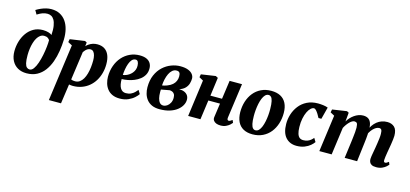

<svg xmlns="http://www.w3.org/2000/svg" viewBox="-82 -1466 5022 2354"><g transform="rotate(15 2429.0 -288.5)"><path d="M243 8Q179.5 8 132 -18.8Q84.5 -45.5 58 -96Q31.5 -146.5 31.5 -216.5Q31.5 -279 49 -339.5Q66.5 -400 101 -449Q135.5 -498 186.5 -527.2Q237.5 -556.5 305 -556.5Q344 -556.5 375.5 -546.8Q407 -537 419 -524.5Q424 -594 416.2 -640.2Q408.5 -686.5 392.5 -713.8Q376.5 -741 354.2 -752.5Q332 -764 307 -764Q273 -764 244 -753.2Q215 -742.5 177.5 -719L148.5 -769.5Q177.5 -787.5 209 -801.2Q240.5 -815 273.2 -823Q306 -831 338 -831Q400.5 -831 446.8 -807Q493 -783 523.5 -739.8Q554 -696.5 568.5 -637.8Q583 -579 581 -509.5Q579 -436.5 567.2 -362.8Q555.5 -289 531.8 -222.5Q508 -156 469.2 -104Q430.5 -52 374.8 -22Q319 8 243 8ZM268.5 -47Q296 -47 318.2 -77.8Q340.5 -108.5 357.2 -157.5Q374 -206.5 385.2 -262.5Q396.5 -318.5 402 -370.2Q407.5 -422 407 -456.5Q396.5 -471 385.5 -478.8Q374.5 -486.5 362.8 -489.2Q351 -492 337 -492Q309.5 -492 287.5 -476Q265.5 -460 249 -432.5Q232.5 -405 221.8 -369Q211 -333 205.5 -292.5Q200 -252 200 -211Q200 -145.5 208.5 -110Q217 -74.5 232.8 -60.8Q248.5 -47 268.5 -47Z M595 254 694 -466.5 641 -494.5 648 -533 836.5 -560.5 860.5 -547.5 854.5 -499Q869.5 -515.5 890.5 -529.5Q911.5 -543.5 937.5 -552Q963.5 -560.5 994.5 -560.5Q1049 -560.5 1086.2 -536.5Q1123.5 -512.5 1142.8 -466Q1162 -419.5 1162 -352Q1162 -292.5 1147.2 -238.2Q1132.5 -184 1104.5 -138.5Q1076.5 -93 1036.2 -59.8Q996 -26.5 944.8 -8Q893.5 10.5 833 10.5Q821.5 10.5 809 9Q796.5 7.5 784.5 5.5L749 254ZM794 -61Q804 -56 816.2 -53.8Q828.5 -51.5 845 -51.5Q878 -51.5 902.8 -69Q927.5 -86.5 945 -116.2Q962.5 -146 973.5 -185.2Q984.5 -224.5 989.5 -268Q994.5 -311.5 994.5 -355.5Q994.5 -389.5 987.5 -417.8Q980.5 -446 966 -462.5Q951.5 -479 927.5 -479Q909.5 -479 894.2 -470.5Q879 -462 866.5 -449Q854 -436 844.5 -421.5Z M1653 -105Q1640 -84 1610 -56.8Q1580 -29.5 1534.2 -9Q1488.5 11.5 1427.5 11.5Q1371 11.5 1331.5 -7.2Q1292 -26 1267.8 -57.8Q1243.5 -89.5 1232.2 -129Q1221 -168.5 1220.5 -209.5Q1220.5 -286.5 1243.8 -351.2Q1267 -416 1309 -463.5Q1351 -511 1408 -537.5Q1465 -564 1531 -564Q1585.5 -564 1619.2 -548Q1653 -532 1669.2 -504.8Q1685.5 -477.5 1686.5 -443.5Q1688 -395.5 1669 -359.8Q1650 -324 1617.8 -298.8Q1585.5 -273.5 1546.2 -257.5Q1507 -241.5 1466.2 -234Q1425.5 -226.5 1390.5 -225.5Q1390 -188.5 1395.8 -160Q1401.5 -131.5 1413.2 -112Q1425 -92.5 1442.2 -82.2Q1459.5 -72 1482.5 -72Q1519.5 -72 1546.5 -84.5Q1573.5 -97 1592.5 -115.5Q1611.5 -134 1625 -151ZM1496 -501Q1468.5 -501 1449.2 -479.8Q1430 -458.5 1417.8 -424.5Q1405.5 -390.5 1399 -351.8Q1392.5 -313 1391 -278.5Q1407.5 -280 1427.5 -287Q1447.5 -294 1467 -307Q1486.5 -320 1502.8 -338.8Q1519 -357.5 1528.2 -381.5Q1537.5 -405.5 1536.5 -434.5Q1535 -468.5 1524.8 -484.8Q1514.5 -501 1496 -501Z M1933.5 11.5Q1875.5 11.5 1835 -7Q1794.5 -25.5 1769.5 -57.5Q1744.5 -89.5 1733 -129.2Q1721.5 -169 1721.5 -211.5Q1721.5 -300 1750.2 -366.2Q1779 -432.5 1826.5 -476.2Q1874 -520 1931.8 -542Q1989.5 -564 2047.5 -564Q2108.5 -564 2147 -548.2Q2185.5 -532.5 2204 -507.5Q2222.5 -482.5 2222.5 -455Q2222.5 -424 2213.2 -391.8Q2204 -359.5 2178.5 -332Q2153 -304.5 2104 -288Q2143 -288 2171 -275.8Q2199 -263.5 2214 -241Q2229 -218.5 2229 -186.5Q2229 -151.5 2210.2 -116.8Q2191.5 -82 2154.2 -52.8Q2117 -23.5 2061.5 -6Q2006 11.5 1933.5 11.5ZM1965 -44Q1989.5 -44 2012.5 -59.2Q2035.5 -74.5 2050.8 -102.5Q2066 -130.5 2066 -167Q2066 -198 2055.5 -214.8Q2045 -231.5 2029 -238.2Q2013 -245 1996 -246Q1987.5 -244.5 1978.8 -242.8Q1970 -241 1960.8 -239.5Q1951.5 -238 1941.5 -236Q1928 -233.5 1915 -231Q1902 -228.5 1888.5 -226Q1887.5 -217 1887.5 -207.5Q1887.5 -198 1887.5 -189Q1887.5 -150.5 1895.2 -117.5Q1903 -84.5 1920.2 -64.2Q1937.5 -44 1965 -44ZM1888.5 -278.5Q1900.5 -280 1912 -282.8Q1923.5 -285.5 1934.2 -289Q1945 -292.5 1954.5 -296.5Q1991.5 -311 2015.5 -332Q2039.5 -353 2051.5 -380.5Q2063.5 -408 2063.5 -440Q2063.5 -472.5 2052.2 -486.8Q2041 -501 2016 -501Q1985.5 -501 1962.2 -481.2Q1939 -461.5 1923.5 -428.8Q1908 -396 1899.2 -357Q1890.5 -318 1888.5 -278.5Z M2771 -107.5Q2768.5 -88 2774 -79.8Q2779.5 -71.5 2789.5 -71.5Q2798 -71.5 2807 -76Q2816 -80.5 2834.5 -93.5L2848.5 -60.5Q2842 -51.5 2823.8 -34.5Q2805.5 -17.5 2776 -3.5Q2746.5 10.5 2707 10.5Q2675 10.5 2651.8 1Q2628.5 -8.5 2616.5 -26.5Q2604.5 -44.5 2608 -69.5L2633 -247H2485L2451 0H2295L2358 -466L2306 -494.5L2313 -533L2496 -560.5L2525.5 -545L2494 -311H2641.5L2674.5 -547H2832Z M3201.5 -561.5Q3271.5 -561.5 3319.5 -536Q3367.5 -510.5 3392.5 -460.8Q3417.5 -411 3418 -339Q3418.5 -267 3398.2 -203Q3378 -139 3338.8 -90.2Q3299.5 -41.5 3242.5 -13.8Q3185.5 14 3112.5 14Q3044.5 14 2997.2 -12Q2950 -38 2925.2 -88.2Q2900.5 -138.5 2899.5 -209.5Q2899 -283 2919.2 -346.8Q2939.5 -410.5 2978.5 -458.8Q3017.5 -507 3073.8 -534.2Q3130 -561.5 3201.5 -561.5ZM3182.5 -504Q3158 -504 3139.8 -485Q3121.5 -466 3108.5 -434.5Q3095.5 -403 3087.5 -364.2Q3079.5 -325.5 3075.8 -284.8Q3072 -244 3072.5 -208Q3073 -145.5 3081 -109.5Q3089 -73.5 3103 -58.5Q3117 -43.5 3135.5 -43.5Q3160.5 -43.5 3178.8 -62.2Q3197 -81 3209.8 -112.8Q3222.5 -144.5 3230.5 -183.5Q3238.5 -222.5 3242 -263.2Q3245.5 -304 3245 -341Q3244.5 -404.5 3236.5 -440Q3228.5 -475.5 3214.8 -489.8Q3201 -504 3182.5 -504Z M3671 10.5Q3584.5 10.5 3533.2 -47Q3482 -104.5 3481 -216Q3480 -277.5 3499 -338.5Q3518 -399.5 3556.8 -449.8Q3595.5 -500 3655.2 -530.2Q3715 -560.5 3795.5 -560.5Q3825 -560.5 3860.8 -556Q3896.5 -551.5 3921 -541.5L3881.5 -389H3845Q3833.5 -411.5 3819 -435Q3804.5 -458.5 3789.5 -474.5Q3774.5 -490.5 3762.5 -490.5Q3742.5 -490.5 3721.5 -471.2Q3700.5 -452 3683.2 -416.2Q3666 -380.5 3655.8 -331Q3645.5 -281.5 3647 -222Q3648 -169.5 3658.2 -137.8Q3668.5 -106 3687 -92Q3705.5 -78 3734 -78Q3764 -78 3787.2 -86.8Q3810.5 -95.5 3827.8 -109.8Q3845 -124 3858 -140.5L3886 -94.5Q3872 -73 3843.2 -48.5Q3814.5 -24 3771.2 -6.8Q3728 10.5 3671 10.5Z M4186 -547.5 4175.5 -434Q4190 -459.5 4211 -482.2Q4232 -505 4257 -522.5Q4282 -540 4310.2 -550.2Q4338.5 -560.5 4368.5 -560.5Q4404.5 -560.5 4429 -546.5Q4453.5 -532.5 4466.8 -502Q4480 -471.5 4481.5 -421.5Q4482 -413.5 4481.8 -403.8Q4481.5 -394 4480.5 -384Q4479.5 -374 4478.5 -363.5L4457.5 -388.5Q4473.5 -430.5 4495.2 -462.2Q4517 -494 4544.5 -516Q4572 -538 4604.8 -549.2Q4637.5 -560.5 4674.5 -560.5Q4730.5 -560.5 4765.5 -527.8Q4800.5 -495 4800.5 -418.5Q4800.5 -402 4796.8 -371.5Q4793 -341 4787.8 -307.5Q4782.5 -274 4777.5 -247Q4773 -222 4768.5 -194.8Q4764 -167.5 4760.5 -142.2Q4757 -117 4756.5 -99.5Q4756.5 -81.5 4762.2 -76.5Q4768 -71.5 4775.5 -71.5Q4784 -71.5 4793.5 -76.2Q4803 -81 4819.5 -94L4833 -61Q4826.5 -52.5 4808 -35.5Q4789.5 -18.5 4758.2 -4Q4727 10.5 4683 10.5Q4644 10.5 4624 -1.5Q4604 -13.5 4597 -31.5Q4590 -49.5 4590 -68.5Q4590 -83 4593.8 -107.2Q4597.5 -131.5 4603 -160.2Q4608.5 -189 4613 -216.5Q4617.5 -244 4622.5 -276.2Q4627.5 -308.5 4631.2 -340.2Q4635 -372 4634.5 -398Q4634 -436.5 4625.2 -450Q4616.5 -463.5 4597 -463.5Q4578.5 -463.5 4558.2 -452.2Q4538 -441 4518.8 -420.5Q4499.5 -400 4483.5 -371.8Q4467.5 -343.5 4458 -309L4481.5 -399Q4481 -376.5 4479.5 -350.5Q4478 -324.5 4475.2 -298Q4472.5 -271.5 4469.5 -247L4439.5 0H4281.5L4310 -216Q4313.5 -244.5 4317.2 -276.2Q4321 -308 4323.8 -339Q4326.5 -370 4326 -395.5Q4324.5 -438 4314.5 -450.8Q4304.5 -463.5 4282 -463.5Q4268.5 -463.5 4252.8 -454.2Q4237 -445 4221 -428.8Q4205 -412.5 4190.2 -391.8Q4175.5 -371 4164 -348.5L4116.5 0H3960L4023.5 -466L3971 -494.5L3978.5 -533L4161 -560.5Z"/></g></svg>

Font: Merriweather 36pt Black
Style: Italic
Weight: 900
Italic angle: -7.8°
Version: Version 2.101